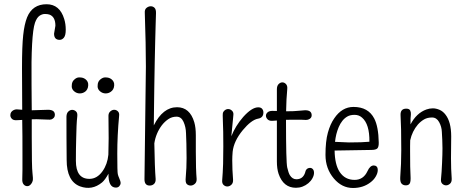

<svg xmlns="http://www.w3.org/2000/svg" viewBox="-20 -893 2250 924"><path d="M240.2 -731 246.6 -769Q246.6 -812.5 217.8 -822.8Q209.5 -825.7 196 -825.7Q182.6 -825.7 169.9 -816.9Q157.2 -808.1 148.4 -783.7Q128.9 -726.6 131.8 -485.4Q132.8 -421.9 132.8 -362.3L211.4 -364.7Q244.1 -364.7 244.1 -340.3Q244.1 -325.2 227.5 -318.4Q221.7 -316.4 209 -317.4Q169.9 -319.3 156.2 -319.3Q143.1 -319.3 132.8 -318.8V-231.4Q132.8 -89.8 136.2 -61.5Q139.6 -33.2 137.7 -24.4Q135.7 -15.6 131.3 -9.8Q122.6 2.9 111.6 2.9Q100.6 2.9 93.5 -5.9Q86.4 -14.6 87.2 -30.8Q87.9 -46.9 88.1 -75.9Q88.4 -105 88.1 -145.8Q87.9 -186.5 87.9 -237.3Q87.4 -274.9 86.9 -315.9Q75.7 -314.9 60.5 -314.5Q44.4 -313.5 37.1 -321.3Q29.8 -329.1 29.8 -337.9Q29.8 -346.7 33 -351.8Q36.1 -356.9 41 -360.4Q50.3 -366.7 61 -366.7L86.9 -364.7Q85.9 -470.7 85.9 -566.4Q85.9 -670.9 91.6 -723.6Q97.2 -776.4 110.4 -809.6Q136.2 -872.6 204.1 -872.6Q267.6 -872.6 289.1 -801.3Q296.4 -777.8 296.4 -750.2Q296.4 -722.7 287.6 -711.9Q278.8 -701.2 267.1 -701.2Q240.2 -701.2 240.2 -731Z M345.2 -119.1Q345.2 -32.2 410.2 -32.2Q447.3 -32.2 473.6 -69.3Q497.1 -102.5 501.5 -148.4Q502.9 -191.4 502.9 -227.5Q502.9 -279.3 502 -332Q501 -348.1 510.3 -356.4Q519.5 -364.7 529.5 -364.7Q539.6 -364.7 547.4 -357.2Q555.2 -349.6 553.2 -335Q544.4 -240.7 544.4 -153.1Q544.4 -65.4 546.9 -55.2Q549.3 -44.9 552.7 -38.1Q560.5 -20.5 560.5 -12.5Q560.5 -4.4 554.4 2.7Q548.3 9.8 537.6 9.8Q501 9.8 502 -57.1Q485.4 -26.9 471.2 -15.1Q422.9 24.9 365.2 3.9Q300.8 -20.5 300.8 -123.5Q300.8 -177.2 300 -229.5Q299.3 -281.7 299.8 -332Q300.3 -348.1 308.8 -356.2Q317.4 -364.3 327.4 -364.3Q337.4 -364.3 345.7 -356.9Q354 -349.6 351.8 -332Q349.6 -314.5 348.4 -286.1Q347.2 -257.8 346.7 -228Q345.2 -178.2 345.2 -119.1ZM514.2 -452.1Q502.9 -443.4 488.3 -443.4Q473.6 -443.4 461.7 -453.4Q449.7 -463.4 449.7 -477.5Q449.7 -491.7 453.4 -498.8Q457 -505.9 462.9 -510.7Q474.6 -520.5 486.1 -520.5Q497.6 -520.5 504.6 -518.1Q511.7 -515.6 517.6 -510.7Q523.4 -505.9 526.9 -498.8Q530.3 -491.7 529.5 -481.4Q528.8 -471.2 524.7 -463.9Q520.5 -456.5 514.2 -452.1ZM390.1 -452.1Q378.4 -443.4 363.8 -443.4Q349.1 -443.4 337.2 -453.4Q325.2 -463.4 325.2 -477.5Q325.2 -491.7 328.9 -498.8Q332.5 -505.9 338.4 -510.7Q349.1 -520.5 360.8 -520.5Q372.6 -520.5 379.6 -518.1Q386.7 -515.6 392.6 -510.7Q398.4 -505.9 401.9 -498.8Q405.3 -491.7 404.5 -481.4Q403.8 -471.2 399.9 -463.9Q396 -456.5 390.1 -452.1Z M720.2 -289.6Q763.7 -377 832 -377Q893.6 -377 915 -304.7Q922.4 -279.3 922.4 -242.2V-163.1Q922.4 -75.2 926.3 -32.2Q927.2 -16.6 917.7 -8.3Q908.2 0 897.5 0Q886.7 0 878.9 -7.3Q871.1 -14.6 874 -41.5Q877.9 -83 877.9 -132.3Q877.9 -181.6 877 -201.9Q876 -222.2 875.2 -252Q874.5 -281.7 863.3 -306.6Q852.1 -331.5 829.8 -331.5Q807.6 -331.5 790.3 -319.8Q772.9 -308.1 758.8 -290Q730 -251.5 722.7 -203.1Q724.6 -86.4 729 -32.2Q730 -16.6 721.7 -8.3Q713.4 0 700.2 0Q675.3 0 675.3 -30.3L682.1 -572.3Q682.1 -676.3 676.8 -832Q675.8 -847.7 685.3 -855.2Q694.8 -862.8 705.6 -862.8Q716.3 -862.8 723.9 -855.2Q731.4 -847.7 730.7 -828.6Q730 -809.6 729 -773.2Q728 -736.8 726.8 -690.9Q725.6 -645 724.6 -592.3Q723.6 -539.6 722.7 -484.4Q721.7 -429.2 721.2 -374Q720.7 -330.6 720.2 -289.6Z M1247.6 -352.1Q1247.6 -325.7 1221.2 -321.8Q1189 -315.4 1148.4 -266.6Q1105 -213.9 1099.6 -162.6Q1097.7 -140.1 1097.7 -121.6Q1097.7 -77.1 1101.6 -28.3Q1102.5 -12.2 1093.5 -3.9Q1084.5 4.4 1074 4.4Q1063.5 4.4 1055.7 -3.2Q1047.9 -10.7 1049.3 -26.1Q1050.8 -41.5 1051.8 -61.8Q1052.7 -82 1053.7 -104.5Q1054.7 -142.6 1054.7 -189.5Q1054.7 -268.6 1052.7 -306.9Q1050.8 -345.2 1053.2 -351.1Q1055.7 -356.9 1059.6 -360.4Q1067.9 -368.2 1077.9 -368.2Q1087.9 -368.2 1095.9 -360.8Q1104 -353.5 1103.3 -342Q1102.5 -330.6 1101.3 -319.6Q1100.1 -308.6 1098.6 -292.5Q1095.7 -266.6 1093.3 -237.3Q1113.3 -287.6 1150.4 -330.1Q1191.9 -376.5 1222.7 -376.5Q1235.8 -376.5 1241.7 -369.1Q1247.6 -361.8 1247.6 -352.1Z M1312.5 -462.9Q1312.5 -480 1320.8 -488.3Q1329.1 -496.6 1338.9 -496.6Q1348.6 -496.6 1356.4 -488.3Q1364.3 -480 1362.3 -462.9Q1357.9 -417.5 1356.9 -357.4Q1397 -357.4 1417.5 -359.9Q1438 -362.3 1446.8 -362.3Q1480 -363.3 1480 -337.9Q1480 -323.2 1462.9 -317.4Q1457 -315.4 1449.2 -315.9Q1441.4 -316.4 1432.4 -316.7Q1423.3 -316.9 1414.6 -316.9Q1399.4 -316.9 1385.5 -316.9Q1371.6 -316.9 1360.8 -316.4Q1358.9 -316.4 1356.4 -316.4Q1356.4 -315.4 1356.4 -314.9Q1356.4 -112.8 1362.3 -86.9Q1368.2 -61 1375 -49.8Q1387.2 -30.3 1406.2 -30.3Q1437 -30.3 1447.8 -60.5Q1452.1 -85 1472.7 -85Q1480 -85 1485.6 -78.9Q1491.2 -72.8 1491.2 -61Q1491.2 -49.3 1483.9 -35.6Q1476.6 -22 1464.4 -11.7Q1437.5 10.7 1404.3 10.7Q1343.8 10.7 1320.8 -56.2Q1312.5 -80.6 1312.5 -116.2V-313Q1302.2 -312.5 1290 -311.5Q1274.9 -311 1267.3 -319.1Q1259.8 -327.1 1259.8 -336.2Q1259.8 -345.2 1267.6 -352.3Q1275.4 -359.4 1291 -359.4L1312.5 -358.9Z M1757.8 -210.9Q1758.8 -295.9 1722.2 -327.1Q1707.5 -340.3 1686.5 -340.3Q1665.5 -340.3 1651.9 -332.5Q1638.2 -324.7 1627.7 -311.5Q1617.2 -298.3 1610.1 -281.5Q1603 -264.6 1598.6 -247.1Q1594.2 -228.5 1592.3 -210.4L1659.2 -207.5Q1724.6 -207.5 1757.8 -210.9ZM1590.3 -168.5Q1591.3 -101.1 1614.7 -65.4Q1640.1 -27.3 1686.5 -27.3Q1729 -27.3 1748.5 -69.3Q1760.7 -96.7 1778.8 -96.7Q1787.1 -96.7 1792.7 -91.3Q1798.3 -85.9 1797.9 -72.5Q1797.4 -59.1 1788.3 -43.5Q1779.3 -27.8 1763.2 -15.6Q1728 11.7 1678.7 11.7Q1625.5 11.7 1586.9 -33.7Q1546.4 -81.5 1546.4 -147.5Q1546.4 -213.4 1557.9 -254.6Q1569.3 -295.9 1588.4 -323.2Q1625.5 -378.4 1681.2 -378.4Q1752.4 -378.4 1781.2 -322.3Q1801.3 -283.2 1802.7 -207.5Q1803.2 -186 1795.9 -178.7Q1788.6 -171.4 1766.1 -171.4Z M2151.4 -236.8 2150.4 -131.3Q2150.4 -79.1 2153.8 -33.7Q2154.8 -17.1 2145.8 -9Q2136.7 -1 2126.7 -1Q2116.7 -1 2108.6 -8.5Q2100.6 -16.1 2102.3 -31.5Q2104 -46.9 2105.2 -66.9Q2106.4 -86.9 2107.4 -108.4Q2109.4 -151.4 2109.4 -179.4Q2109.4 -207.5 2108.4 -220.2Q2107.4 -232.9 2106.4 -258.1Q2105.5 -283.2 2093.3 -305.4Q2081.1 -327.6 2059.1 -327.6Q2037.1 -327.6 2021 -318.4Q2004.9 -309.1 1991.2 -293.9Q1963.4 -261.2 1954.1 -217.8Q1953.6 -204.1 1953.6 -190.9V-165.5Q1953.6 -77.1 1955.6 -48.6Q1957.5 -20 1952.1 -10.5Q1946.8 -1 1933.3 -1Q1919.9 -1 1912.4 -9.5Q1904.8 -18.1 1906.2 -41Q1911.1 -104 1911.1 -170.4Q1911.1 -284.2 1907.7 -337.4Q1905.8 -370.1 1935.1 -370.1Q1950.2 -370.1 1954.3 -360.8Q1958.5 -351.6 1957.3 -341.3Q1956.1 -331.1 1955.8 -323.7Q1955.6 -316.4 1955.6 -308.6Q1955.6 -300.8 1955.6 -294.4Q1984.4 -349.1 2032.2 -366.2Q2047.4 -371.6 2063 -371.6Q2078.6 -371.6 2095.2 -364.5Q2111.8 -357.4 2124 -341.3Q2151.4 -306.2 2151.4 -236.8Z"/></svg>

Font: Pompiere
Style: Regular
Weight: 400
Designer: Karolina Lach
Foundry: Sorkin Type Co.
Version: Version 1.002